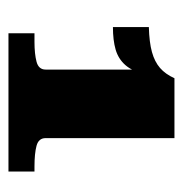

<svg xmlns="http://www.w3.org/2000/svg" viewBox="-9 -784 442 465"><g transform="rotate(90 212.5 -551.0)"><path d="M314 -440Q314 -423 332.5 -418Q351 -413 383 -413H395V-350H60V-413H81Q110 -413 129 -418Q148 -423 148 -440V-678L159 -680Q152 -650 137 -633Q122 -616 99.5 -609.5Q77 -603 45 -603V-690Q82 -691 105.5 -697.5Q129 -704 144 -717Q159 -730 169 -752H314Z"/></g></svg>

Font: Roboto Serif Black
Style: Regular
Weight: 900
Designer: Greg Gazdowicz
Foundry: Commercial Type
Version: Version 1.008